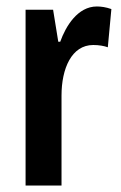

<svg xmlns="http://www.w3.org/2000/svg" viewBox="-20 -573 373 593"><path d="M279 -553C220 -553 183 -492 166 -444H160L144 -543H59V0H170V-278C170 -361 201 -434 268 -434C286 -434 302 -431 313 -427L324 -545C307 -551 292 -553 279 -553Z"/></svg>

Font: Noto Sans Hebrew ExtraCondensed SemiBold
Style: Regular
Weight: 600
Width: 2
Designer: Ben Nathan
Foundry: Google LLC
Version: Version 3.001